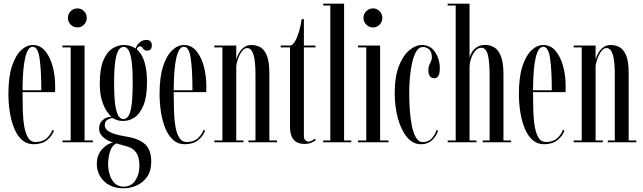

<svg xmlns="http://www.w3.org/2000/svg" viewBox="-20 -770 3480 1039"><path d="M161 10.5Q125 10.5 99.2 -12.5Q73.5 -35.5 57.2 -74.5Q41 -113.5 33.2 -162.5Q25.5 -211.5 25.5 -263Q25.5 -352.5 44.5 -411Q63.5 -469.5 93.8 -498Q124 -526.5 157.5 -526.5Q197 -526.5 224 -494.5Q251 -462.5 264.8 -411.8Q278.5 -361 278.5 -304Q278.5 -296 278.5 -288Q278.5 -280 278 -271.5H102V-270.5Q102 -217.5 103.5 -169.2Q105 -121 111.8 -83.2Q118.5 -45.5 132.8 -23.5Q147 -1.5 172 -1.5Q210.5 -1.5 233 -22.2Q255.5 -43 263.5 -67.5L272 -62.5Q261 -33 233.8 -11.2Q206.5 10.5 161 10.5ZM157.5 -517Q103 -517 102 -281.5H203.5Q203.5 -390.5 194.2 -453.8Q185 -517 157.5 -517Z M399.5 -621.5Q377.5 -621.5 362.5 -636.8Q347.5 -652 347.5 -673Q347.5 -694.5 362.5 -709.5Q377.5 -724.5 399.5 -724.5Q420 -724.5 434.8 -709.5Q449.5 -694.5 449.5 -673Q449.5 -652 434.8 -636.8Q420 -621.5 399.5 -621.5ZM318 0V-10H362.5V-513.5H318V-523.5H437.5V-10H483V0Z M649 249Q583.5 249 543.8 211.2Q504 173.5 504 116.5Q504 70 531 39Q558 8 592 1Q585.5 0 567 -8.5Q548.5 -17 532.5 -33.5Q516.5 -50 516.5 -74.5Q516.5 -97 527.5 -111Q538.5 -125 553 -131.5Q567.5 -138 577.5 -138Q583.5 -138 584.5 -137Q572 -147 557 -169.2Q542 -191.5 531 -227.8Q520 -264 520 -316.5Q520 -397 539 -442.8Q558 -488.5 588 -507.5Q618 -526.5 650.5 -526.5Q687 -526.5 713.5 -507.5Q720 -527 736 -540.5Q752 -554 771.5 -554Q801.5 -554 801.5 -524.5Q801.5 -496 775.5 -496Q760.5 -496 753.8 -507.8Q747 -519.5 737 -519.5Q725 -519.5 720.5 -502.5Q775.5 -456 775.5 -325.5Q775.5 -247 756.8 -201Q738 -155 709 -135.2Q680 -115.5 648 -115.5Q623 -115.5 609 -121.8Q595 -128 592 -130Q591 -131 587.5 -131Q578.5 -131 562.8 -122.5Q547 -114 547 -93.5Q547 -69.5 575.5 -55Q604 -40.5 663.5 -31Q730.5 -20.5 764.5 10Q798.5 40.5 798.5 105Q798.5 155.5 775.8 187.2Q753 219 718.8 234Q684.5 249 649 249ZM648 -125.5Q662 -125.5 673.5 -140Q685 -154.5 691.5 -197Q698 -239.5 698 -323.5Q698 -402.5 691.5 -444.2Q685 -486 674 -501.2Q663 -516.5 649.5 -516.5Q635 -516.5 623.2 -501Q611.5 -485.5 604.5 -443.2Q597.5 -401 597.5 -321Q597.5 -238.5 604.5 -196.5Q611.5 -154.5 623 -140Q634.5 -125.5 648 -125.5ZM649 240Q690.5 240 712.5 206.5Q734.5 173 734.5 128Q734.5 80.5 717.2 56Q700 31.5 670.5 23.5Q649 18 633.2 12.8Q617.5 7.5 609.5 6Q584.5 18.5 574.8 52Q565 85.5 565 116.5Q565 145 573.2 173.5Q581.5 202 600 221Q618.5 240 649 240Z M979 10.5Q943 10.5 917.2 -12.5Q891.5 -35.5 875.2 -74.5Q859 -113.5 851.2 -162.5Q843.5 -211.5 843.5 -263Q843.5 -352.5 862.5 -411Q881.5 -469.5 911.8 -498Q942 -526.5 975.5 -526.5Q1015 -526.5 1042 -494.5Q1069 -462.5 1082.8 -411.8Q1096.5 -361 1096.5 -304Q1096.5 -296 1096.5 -288Q1096.5 -280 1096 -271.5H920V-270.5Q920 -217.5 921.5 -169.2Q923 -121 929.8 -83.2Q936.5 -45.5 950.8 -23.5Q965 -1.5 990 -1.5Q1028.5 -1.5 1051 -22.2Q1073.5 -43 1081.5 -67.5L1090 -62.5Q1079 -33 1051.8 -11.2Q1024.5 10.5 979 10.5ZM975.5 -517Q921 -517 920 -281.5H1021.5Q1021.5 -390.5 1012.2 -453.8Q1003 -517 975.5 -517Z M1140 0V-10H1183.5V-513.5H1140V-523.5H1258.5V-449.5Q1264 -466.5 1274 -484.2Q1284 -502 1300.5 -514.2Q1317 -526.5 1341.5 -526.5Q1365.5 -526.5 1387.2 -515.2Q1409 -504 1423.2 -471.5Q1437.5 -439 1437.5 -374.5V-10H1479V0H1324.5V-10H1362.5V-364.5Q1362.5 -440 1351.5 -475Q1340.5 -510 1317 -510Q1302 -510 1288.8 -491.8Q1275.5 -473.5 1267.2 -449.5Q1259 -425.5 1258.5 -408.5V-10H1297.5V0Z M1627 9Q1608.5 9 1590.5 1.8Q1572.5 -5.5 1561 -26Q1549.5 -46.5 1549.5 -86V-513.5H1499V-523.5H1549.5Q1562.5 -523.5 1575 -544Q1587.5 -564.5 1597.5 -597.2Q1607.5 -630 1612.5 -666.5H1624.5V-523.5H1687V-513.5H1624.5V-35.5Q1624.5 -18 1632.5 -10.8Q1640.5 -3.5 1649 -3.5Q1659 -3.5 1669.5 -9.8Q1680 -16 1683.5 -20L1689 -13Q1679 -3 1663.2 3Q1647.5 9 1627 9Z M1729 0V-10H1767.5V-740H1729V-750H1842V-10H1881V0Z M1999 -621.5Q1977 -621.5 1962 -636.8Q1947 -652 1947 -673Q1947 -694.5 1962 -709.5Q1977 -724.5 1999 -724.5Q2019.5 -724.5 2034.2 -709.5Q2049 -694.5 2049 -673Q2049 -652 2034.2 -636.8Q2019.5 -621.5 1999 -621.5ZM1917.5 0V-10H1962V-513.5H1917.5V-523.5H2037V-10H2082.5V0Z M2258 10.5Q2213.5 10.5 2181.8 -28.5Q2150 -67.5 2133 -130.5Q2116 -193.5 2116 -266Q2116 -354.5 2138.5 -412.2Q2161 -470 2195 -498.2Q2229 -526.5 2263.5 -526.5Q2309 -526.5 2334.5 -488.2Q2360 -450 2360 -399.5Q2360 -346.5 2329.5 -346.5Q2314 -346.5 2306 -358.2Q2298 -370 2298 -389.5Q2298 -410.5 2307.5 -427.8Q2317 -445 2317 -459.5Q2317 -488.5 2303 -502Q2289 -515.5 2267.5 -515.5Q2247 -515.5 2233 -492.2Q2219 -469 2210.5 -431.8Q2202 -394.5 2198.2 -351.5Q2194.5 -308.5 2194.5 -269Q2194.5 -228 2197.2 -181.8Q2200 -135.5 2207.8 -94.2Q2215.5 -53 2230.2 -27Q2245 -1 2268.5 -1Q2299.5 -1 2318.2 -23.2Q2337 -45.5 2341.5 -66.5L2350.5 -62Q2340.5 -32 2317.5 -10.8Q2294.5 10.5 2258 10.5Z M2402.5 0V-10H2446V-740H2402.5V-750H2521V-456Q2523 -470 2533 -486.8Q2543 -503.5 2561 -515.2Q2579 -527 2605.5 -527Q2631 -527 2653.5 -514.2Q2676 -501.5 2690.2 -467Q2704.5 -432.5 2704.5 -368V-10H2746V0H2592V-10H2629.5V-358.5Q2629.5 -436.5 2619.8 -474Q2610 -511.5 2585 -511.5Q2567.5 -511.5 2553.5 -496.5Q2539.5 -481.5 2530.8 -457.8Q2522 -434 2521 -408.5V-10H2558.5V0Z M2923.5 10.5Q2887.5 10.5 2861.8 -12.5Q2836 -35.5 2819.8 -74.5Q2803.5 -113.5 2795.8 -162.5Q2788 -211.5 2788 -263Q2788 -352.5 2807 -411Q2826 -469.5 2856.2 -498Q2886.5 -526.5 2920 -526.5Q2959.5 -526.5 2986.5 -494.5Q3013.5 -462.5 3027.2 -411.8Q3041 -361 3041 -304Q3041 -296 3041 -288Q3041 -280 3040.5 -271.5H2864.5V-270.5Q2864.5 -217.5 2866 -169.2Q2867.5 -121 2874.2 -83.2Q2881 -45.5 2895.2 -23.5Q2909.5 -1.5 2934.5 -1.5Q2973 -1.5 2995.5 -22.2Q3018 -43 3026 -67.5L3034.5 -62.5Q3023.5 -33 2996.2 -11.2Q2969 10.5 2923.5 10.5ZM2920 -517Q2865.5 -517 2864.5 -281.5H2966Q2966 -390.5 2956.8 -453.8Q2947.5 -517 2920 -517Z M3084.5 0V-10H3128V-513.5H3084.5V-523.5H3203V-449.5Q3208.5 -466.5 3218.5 -484.2Q3228.5 -502 3245 -514.2Q3261.5 -526.5 3286 -526.5Q3310 -526.5 3331.8 -515.2Q3353.5 -504 3367.8 -471.5Q3382 -439 3382 -374.5V-10H3423.5V0H3269V-10H3307V-364.5Q3307 -440 3296 -475Q3285 -510 3261.5 -510Q3246.5 -510 3233.2 -491.8Q3220 -473.5 3211.8 -449.5Q3203.5 -425.5 3203 -408.5V-10H3242V0Z"/></svg>

Font: Imbue 100pt
Style: Regular
Weight: 400
Designer: Tyler Finck
Foundry: Etcetera Type Company
Version: Version 1.102; ttfautohint (v1.8.3)